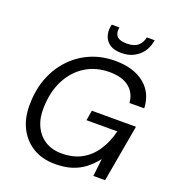

<svg xmlns="http://www.w3.org/2000/svg" viewBox="-161 -1042 1083 1182"><g transform="rotate(20 380.5 -451.0)"><path d="M332 12Q245 12 183 -27.5Q121 -67 89.5 -135Q58 -203 62 -291Q64 -383 94.5 -459.5Q125 -536 179.5 -593Q234 -650 306.5 -681Q379 -712 466 -712Q585 -712 656.5 -655.5Q728 -599 732 -498H635Q631 -561 585.5 -598Q540 -635 456 -635Q367 -635 298.5 -592Q230 -549 191 -472.5Q152 -396 149 -295Q146 -225 170 -172.5Q194 -120 239.5 -91.5Q285 -63 348 -63Q423 -63 478 -93Q533 -123 569.5 -178Q606 -233 625 -308H423L434 -374H723L657 0H580L593 -115Q561 -74 523.5 -45.5Q486 -17 439.5 -2.5Q393 12 332 12ZM482 -770Q436 -770 408.5 -787.5Q381 -805 370 -834.5Q359 -864 365 -900L368 -914H418Q411 -877 428.5 -856.5Q446 -836 494 -836Q541 -836 565.5 -856.5Q590 -877 598 -914H649L646 -899Q639 -863 617.5 -834Q596 -805 562 -787.5Q528 -770 482 -770Z"/></g></svg>

Font: DM Sans 17pt
Style: Italic
Weight: 400
Italic angle: -10°
Version: Version 4.004;gftools[0.9.30]